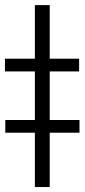

<svg xmlns="http://www.w3.org/2000/svg" viewBox="-44 -752 340 772"><path d="M-24.1 -464.8V-516H96.2V-731.5H155.9V-516H274.1V-464.8H155.9V-269.5H275.6V-218.4H155.9V0H96.2V-218.4H-22.7V-269.5H96.2V-464.8Z"/></svg>

Font: Inter P Light
Style: Regular
Weight: 300
Designer: Rasmus Andersson
Foundry: rsms
Version: Version 3.018;git-588b23468